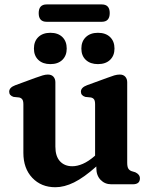

<svg xmlns="http://www.w3.org/2000/svg" viewBox="-20 -812 672 846"><path d="M83 -138.5V-352Q83 -367.5 78.2 -374Q73.5 -380.5 64.5 -382.5L40 -385Q20.5 -391 20.5 -408Q20.5 -426.5 47.5 -436.5L136 -469Q155.5 -476 168 -479.8Q180.5 -483.5 191 -483.5Q207 -483.5 215.5 -474Q224 -464.5 224 -449.5V-166Q224 -123.5 244.2 -101.5Q264.5 -79.5 298.5 -79.5Q320.5 -79.5 345.2 -90.2Q370 -101 397 -124.5L399 -126.5V-352Q399 -367.5 394.5 -374Q390 -380.5 380.5 -382.5L356 -385Q336.5 -391 336.5 -408Q336.5 -426.5 363.5 -436.5L452.5 -469Q471 -476 483.5 -479.8Q496 -483.5 508 -483.5Q523.5 -483.5 532 -474Q540.5 -464.5 540.5 -449.5V-95.5Q540.5 -77.5 545.2 -69.5Q550 -61.5 559.5 -58L576 -53Q596.5 -43.5 596.5 -26Q596.5 0 565 0H470.5Q442 0 423.2 -19.5Q404.5 -39 404.5 -71V-78.5Q349.5 -29.5 306.2 -8.2Q263 13 224 13Q161.5 13 122.2 -28.5Q83 -70 83 -138.5ZM202 -529.5Q168.5 -529.5 149 -548Q129.5 -566.5 129.5 -598Q129.5 -630 149 -648.8Q168.5 -667.5 202 -667.5Q235.5 -667.5 254.8 -648.8Q274 -630 274 -598Q274 -567 254.8 -548.2Q235.5 -529.5 202 -529.5ZM411.5 -529.5Q378 -529.5 358.2 -548Q338.5 -566.5 338.5 -598Q338.5 -629.5 358.2 -648.5Q378 -667.5 411.5 -667.5Q445.5 -667.5 465 -648.8Q484.5 -630 484.5 -598Q484.5 -567 465 -548.2Q445.5 -529.5 411.5 -529.5ZM150.5 -754Q150.5 -792.5 185.5 -792.5H428.5Q463.5 -792.5 463.5 -754.5Q463.5 -716 428.5 -716H185.5Q150.5 -716 150.5 -754Z"/></svg>

Font: Fraunces 9pt S050 SemiBold
Style: Regular
Weight: 600
Version: Version 1.000; ttfautohint (v1.8.3)